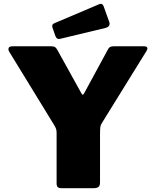

<svg xmlns="http://www.w3.org/2000/svg" viewBox="-20 -984 814 1004"><path d="M751 -730Q751 -727 747 -719L513 -341Q506 -331 504.5 -319Q503 -307 503 -275V-29Q503 -13 495 -6.5Q487 0 470 0H302Q287 0 281.5 -6Q276 -12 276 -25V-288Q276 -302 273 -310.5Q270 -319 262 -332L28 -714Q24 -721 24 -727Q24 -742 46 -742H247Q261 -742 267.5 -738Q274 -734 281 -721L404 -499Q409 -489 412 -489Q417 -489 421 -498L542 -721Q548 -734 555 -738Q562 -742 576 -742H733Q751 -742 751 -730ZM551 -870Q553 -866 553 -859Q553 -844 532 -838L299 -782Q289 -780 288 -780Q276 -780 270 -795L255 -838Q253 -846 253 -848Q253 -857 263 -862L501 -963Q503 -964 507 -964Q517 -964 522 -951Z"/></svg>

Font: Libre Franklin Black
Style: Regular
Weight: 900
Designer: Pablo Impallari, Rodrigo Fuenzalida
Foundry: Impallari Type
Version: Version 1.002; ttfautohint (v1.5)